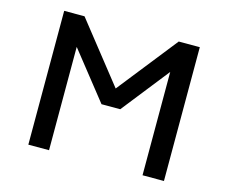

<svg xmlns="http://www.w3.org/2000/svg" viewBox="-102 -872 1204 1015"><g transform="rotate(15 500.0 -365.0)"><path d="M129.9 1V-731.4H241.2L499 -405.3L756.8 -731.4H872.1V1H754.9V-564.5L550.8 -305.7H448.2L243.2 -564.5V1Z"/></g></svg>

Font: GenEi Gothic M SemiBold
Style: Regular
Weight: 500
Designer: o_tamon (Modified); [Source Han Sans]
Ryoko NISHIZUKA  (kana & ideographs); Paul D. Hunt (Latin, Greek & Cyrillic); Wenl
Version: Version 1.1a;Original Version 1.004